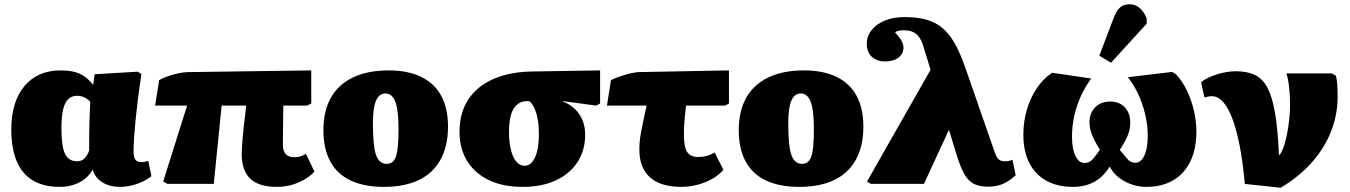

<svg xmlns="http://www.w3.org/2000/svg" viewBox="-20 -862 6327 900"><path d="M261 14Q185 14 134.5 -16Q84 -46 58.5 -106Q33 -166 33 -255Q33 -385 94.5 -458.5Q156 -532 265 -532Q319 -532 353.5 -516.5Q388 -501 415 -466H417L424 -514L625 -526L643 -515Q633 -450 626.5 -397.5Q620 -345 615.5 -300Q611 -255 608.5 -218Q606 -181 606 -149Q606 -133 610 -122.5Q614 -112 622 -107Q630 -102 643 -102Q652 -102 659.5 -103.5Q667 -105 675 -108L690 -36Q662 -14 622.5 0Q583 14 543 14Q494 14 459.5 -7.5Q425 -29 415 -66H414Q400 -41 377 -23Q354 -5 324.5 4.5Q295 14 261 14ZM341 -106Q361 -106 374.5 -118Q388 -130 398 -156Q398 -194 398 -225.5Q398 -257 399 -284Q400 -311 401 -336.5Q402 -362 403 -385Q390 -399 374.5 -406Q359 -413 341 -413Q316 -413 300 -397.5Q284 -382 276 -349.5Q268 -317 268 -264Q268 -206 275 -171.5Q282 -137 298.5 -121.5Q315 -106 341 -106Z M1278 14Q1194 14 1153.5 -24Q1113 -62 1113 -141Q1113 -156 1114.5 -177Q1116 -198 1118 -222Q1120 -246 1123 -271.5Q1126 -297 1129 -321.5Q1132 -346 1134 -367H1019L982 0H765L745 -11L857 -367H707L726 -486Q738 -494 755.5 -500.5Q773 -507 792.5 -512.5Q812 -518 830.5 -521Q849 -524 862 -524L1439 -532V-377L1419 -367H1308Q1308 -347 1307.5 -327Q1307 -307 1307 -285Q1307 -263 1306.5 -238.5Q1306 -214 1306 -184Q1306 -154 1319.5 -139.5Q1333 -125 1360 -125Q1374 -125 1387 -128.5Q1400 -132 1414 -141L1454 -57Q1430 -33 1401.5 -17.5Q1373 -2 1342.5 6Q1312 14 1278 14Z M1779 14Q1687 14 1623.5 -16Q1560 -46 1528 -105.5Q1496 -165 1496 -251Q1496 -342 1531 -404Q1566 -466 1634.5 -499Q1703 -532 1802 -532Q1892 -532 1954.5 -501.5Q2017 -471 2048.5 -412.5Q2080 -354 2080 -268Q2080 -178 2045.5 -114.5Q2011 -51 1944 -18.5Q1877 14 1779 14ZM1793 -94Q1824 -94 1836 -128.5Q1848 -163 1848 -252Q1848 -312 1842 -350Q1836 -388 1822 -406Q1808 -424 1787 -424Q1757 -424 1742.5 -390Q1728 -356 1728 -285Q1728 -178 1742.5 -136Q1757 -94 1793 -94Z M2430 14Q2338 14 2272 -17.5Q2206 -49 2170 -107Q2134 -165 2134 -244Q2134 -333 2175 -395.5Q2216 -458 2293.5 -492Q2371 -526 2480 -527L2793 -532V-377L2775 -367L2618 -388V-386Q2651 -374 2674.5 -351.5Q2698 -329 2710.5 -298.5Q2723 -268 2723 -231Q2723 -157 2686.5 -101.5Q2650 -46 2584.5 -16Q2519 14 2430 14ZM2439 -85Q2470 -85 2488 -124.5Q2506 -164 2506 -232Q2506 -289 2494.5 -329.5Q2483 -370 2461 -388H2453Q2409 -388 2387.5 -352.5Q2366 -317 2366 -244Q2366 -195 2375 -159Q2384 -123 2400.5 -104Q2417 -85 2439 -85Z M3174 14Q3077 14 3027 -30.5Q2977 -75 2977 -161Q2977 -178 2978.5 -197Q2980 -216 2984.5 -240Q2989 -264 2995.5 -295.5Q3002 -327 3011 -367H2825L2844 -486Q2856 -493 2872.5 -499Q2889 -505 2907 -510.5Q2925 -516 2942 -519.5Q2959 -523 2972 -524L3397 -532V-377L3379 -367H3196Q3193 -344 3191.5 -328Q3190 -312 3189 -299.5Q3188 -287 3187 -275.5Q3186 -264 3186 -252.5Q3186 -241 3186 -227Q3186 -172 3201.5 -149Q3217 -126 3253 -126Q3273 -126 3292 -131Q3311 -136 3330 -147L3371 -66Q3339 -29 3285 -7.5Q3231 14 3174 14Z M3726 14Q3634 14 3570.5 -16Q3507 -46 3475 -105.5Q3443 -165 3443 -251Q3443 -342 3478 -404Q3513 -466 3581.5 -499Q3650 -532 3749 -532Q3839 -532 3901.5 -501.5Q3964 -471 3995.5 -412.5Q4027 -354 4027 -268Q4027 -178 3992.5 -114.5Q3958 -51 3891 -18.5Q3824 14 3726 14ZM3740 -94Q3771 -94 3783 -128.5Q3795 -163 3795 -252Q3795 -312 3789 -350Q3783 -388 3769 -406Q3755 -424 3734 -424Q3704 -424 3689.5 -390Q3675 -356 3675 -285Q3675 -178 3689.5 -136Q3704 -94 3740 -94Z M4726 -113 4741 -41Q4712 -13 4681.5 0Q4651 13 4612 13Q4572 13 4546.5 0.5Q4521 -12 4503 -41.5Q4485 -71 4468 -124L4429 -251H4427L4311 0H4063L4044 -11L4342 -535L4313 -629Q4304 -664 4291.5 -683.5Q4279 -703 4261 -711.5Q4243 -720 4216 -720Q4202 -720 4191 -717.5Q4180 -715 4176 -709Q4189 -696 4197.5 -684Q4206 -672 4210.5 -661Q4215 -650 4215 -638Q4215 -610 4191.5 -592Q4168 -574 4129 -574Q4090 -574 4066.5 -596Q4043 -618 4043 -656Q4043 -693 4066 -721.5Q4089 -750 4129 -766Q4169 -782 4221 -782Q4296 -782 4347.5 -761Q4399 -740 4435.5 -689.5Q4472 -639 4502 -553L4645 -142Q4650 -129 4656 -121Q4662 -113 4670 -109.5Q4678 -106 4689 -106Q4699 -106 4707.5 -107.5Q4716 -109 4726 -113Z M5010 14Q4937 14 4884.5 -15Q4832 -44 4804.5 -99Q4777 -154 4777 -231Q4777 -292 4793.5 -348Q4810 -404 4840.5 -449Q4871 -494 4912 -521L5095 -494Q5067 -456 5046.5 -411Q5026 -366 5015.5 -318Q5005 -270 5005 -221Q5005 -165 5021 -131.5Q5037 -98 5064 -98Q5087 -98 5102 -115.5Q5117 -133 5136 -160Q5119 -187 5108 -209Q5097 -231 5092 -250.5Q5087 -270 5087 -288Q5087 -332 5113.5 -359Q5140 -386 5184 -386Q5227 -386 5252.5 -359Q5278 -332 5278 -288Q5278 -276 5276.5 -264Q5275 -252 5271 -240Q5267 -228 5261 -215Q5255 -202 5247 -188.5Q5239 -175 5229 -159Q5251 -133 5265.5 -116Q5280 -99 5303 -99Q5320 -99 5333 -114.5Q5346 -130 5353 -159Q5360 -188 5360 -227Q5360 -274 5348.5 -324Q5337 -374 5316 -419.5Q5295 -465 5267 -500L5475 -525L5492 -514Q5521 -484 5542.5 -440Q5564 -396 5576 -345.5Q5588 -295 5588 -245Q5588 -164 5560 -106Q5532 -48 5479.5 -17Q5427 14 5354 14Q5300 14 5252 -12Q5204 -38 5183 -79H5180Q5161 -48 5136 -27.5Q5111 -7 5079.5 3.5Q5048 14 5010 14ZM5188 -568 5133 -601 5199 -774Q5213 -812 5230 -827Q5247 -842 5275 -842Q5301 -842 5321.5 -825Q5342 -808 5355 -776V-751Z M5983 18 5815 0Q5806 -102 5791 -178.5Q5776 -255 5756.5 -306.5Q5737 -358 5713 -384.5Q5689 -411 5661 -411Q5644 -411 5626 -405L5610 -477Q5638 -499 5684.5 -513.5Q5731 -528 5774 -528Q5828 -528 5864.5 -509.5Q5901 -491 5923 -447.5Q5945 -404 5957.5 -328Q5970 -252 5975 -136H5978Q5991 -151 6002 -189Q6013 -227 6020 -276Q6027 -325 6027 -373Q6027 -417 6022.5 -455.5Q6018 -494 6010 -518H6223L6242 -507Q6247 -489 6248.5 -466.5Q6250 -444 6250 -408Q6250 -323 6219 -245Q6188 -167 6128.5 -100Q6069 -33 5983 18Z"/></svg>

Font: Literata 18pt Black
Style: Regular
Weight: 900
Designer: Latin by Veronika Burian and Jose Scaglione. Greek by Irene Vlachou. Cyrillic by Vera Evstafieva.
Foundry: TypeTogether
Version: Version 3.103;gftools[0.9.29]